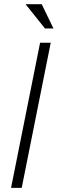

<svg xmlns="http://www.w3.org/2000/svg" viewBox="-20 -904 296 924"><path d="M224.1 -698.2 84.5 0H33.2L172.9 -698.2ZM237.3 -767.1H196.3L103 -883.8H180.7Z"/></svg>

Font: Sansation Light
Style: Light Italic
Weight: 300
Designer: Bernd Montag
Version: Version 1.301